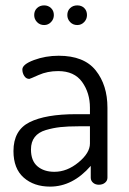

<svg xmlns="http://www.w3.org/2000/svg" viewBox="-20 -686 478 713"><path d="M30 -125Q30 -202 89.5 -232Q149 -262 263 -262H314V-286Q314 -341 285 -381.5Q256 -422 196 -422Q156 -422 123.5 -407.5Q91 -393 89 -393Q77 -393 70 -404Q63 -415 63 -428Q63 -447 106 -463Q149 -479 198 -479Q292 -479 335.5 -424.5Q379 -370 379 -286V-26Q379 -15 370 -7.5Q361 0 347 0Q334 0 325.5 -7.5Q317 -15 317 -26V-70Q250 7 166 7Q106 7 68 -26.5Q30 -60 30 -125ZM95 -131Q95 -89 119 -68.5Q143 -48 182 -48Q229 -48 271.5 -83Q314 -118 314 -153V-217H272Q232 -217 204.5 -214Q177 -211 150 -203Q123 -195 109 -177Q95 -159 95 -131ZM107 -630Q107 -646 117.5 -656Q128 -666 144 -666Q159 -666 169.5 -656Q180 -646 180 -630Q180 -615 169.5 -604Q159 -593 144 -593Q128 -593 117.5 -604Q107 -615 107 -630ZM230 -630Q230 -646 240.5 -656Q251 -666 267 -666Q283 -666 293 -656Q303 -646 303 -630Q303 -615 292.5 -604Q282 -593 267 -593Q251 -593 240.5 -604Q230 -615 230 -630Z"/></svg>

Font: Terminal Dosis
Style: Regular
Weight: 400
Designer: Edgar Tolentino, Pablo Impallari, Igino Marini
Foundry: Edgar Tolentino, Pablo Impallari, Igino Marini
Version: Version 1.007